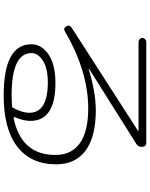

<svg xmlns="http://www.w3.org/2000/svg" viewBox="94 -869 812 1040"><g transform="rotate(90 500.0 -349.0)"><path d="M565.4 -15.6Q591.8 -67.4 590.8 -102.5Q590.8 -201.2 427.7 -202.1Q350.6 -202.1 309.1 -175.8Q267.6 -149.4 267.6 -113.3Q267.6 -5.9 497.1 -5.9Q516.6 -5.9 552.7 -7.8Q561.5 -7.8 565.4 -15.6ZM150.4 -294.9Q132.8 -284.2 123 -301.8Q112.3 -319.3 129.9 -331.1L688.5 -690.4Q689.5 -691.4 689.5 -692.4Q689.5 -693.4 688.5 -693.4H208Q199.2 -693.4 192.4 -699.2Q185.5 -705.1 185.5 -713.9Q185.5 -722.7 192.4 -729Q199.2 -735.4 208 -735.4H752Q773.4 -735.4 775.4 -714.4Q777.3 -693.4 759.8 -681.6L351.6 -424.8V-423.8Q351.6 -422.9 352.5 -422.9Q479.5 -461.9 578.1 -461.9Q720.7 -461.9 795.4 -406.7Q870.1 -351.6 870.1 -248Q870.1 -110.4 774.4 -36.6Q678.7 37.1 497.1 37.1Q219.7 37.1 219.7 -113.3Q219.7 -167 273.9 -205.1Q328.1 -243.2 429.7 -243.2Q634.8 -243.2 634.8 -107.4Q634.8 -70.3 615.2 -24.4Q614.3 -21.5 615.2 -18.6Q616.2 -15.6 619.1 -16.6Q819.3 -57.6 819.3 -243.2Q819.3 -330.1 755.9 -375.5Q692.4 -420.9 567.4 -420.9Q367.2 -420.9 150.4 -294.9Z"/></g></svg>

Font: Rounded-X Mgen+ 1m light
Style: Regular
Weight: 200
Designer: [Source Han Sans]
Ryoko NISHIZUKA  (kana & ideographs); Paul D. Hunt (Latin, Greek & Cyrillic); Wenlong ZHANG  (bopomofo
Version: Version 1.059.20150602